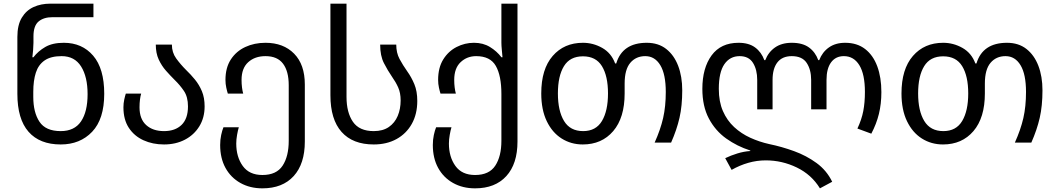

<svg xmlns="http://www.w3.org/2000/svg" viewBox="-20 -780 5776 1050"><path d="M312 10Q197 10 136 -59.5Q75 -129 75 -267V-578Q75 -643 99 -683Q123 -723 163.5 -741.5Q204 -760 255 -760H491V-686H267Q219 -686 191 -662.5Q163 -639 163 -581V-546Q163 -531 161 -505.5Q159 -480 157 -467H163Q188 -500 227.5 -523Q267 -546 329 -546Q429 -546 489.5 -475.5Q550 -405 550 -267Q550 -129 484 -59.5Q418 10 312 10ZM312 -63Q387 -63 423 -116Q459 -169 459 -265Q459 -360 423.5 -416.5Q388 -473 317 -473Q258 -473 224 -449.5Q190 -426 176 -382.5Q162 -339 162 -278V-250Q162 -165 196 -114Q230 -63 312 -63Z M877 10Q815 10 764.5 -13Q714 -36 684.5 -81Q655 -126 655 -193Q655 -215 659.5 -235.5Q664 -256 668 -268H752Q748 -255 745.5 -235.5Q743 -216 743 -193Q743 -129 779.5 -96Q816 -63 877 -63Q938 -63 973 -97Q1008 -131 1008 -198Q1008 -250 986 -282.5Q964 -315 935 -343Q911 -367 887.5 -393.5Q864 -420 848 -454.5Q832 -489 832 -536H920Q920 -493 943.5 -460.5Q967 -428 998 -397Q1023 -373 1046 -345Q1069 -317 1084 -281.5Q1099 -246 1099 -198Q1099 -136 1070 -89Q1041 -42 991 -16Q941 10 877 10Z M1415 250Q1347 250 1294.5 220.5Q1242 191 1213 138Q1184 85 1184 13Q1184 -16 1189.5 -41.5Q1195 -67 1202 -84H1286Q1281 -68 1276.5 -42.5Q1272 -17 1272 5Q1272 78 1307.5 127.5Q1343 177 1415 177Q1492 177 1525.5 126Q1559 75 1559 -10V-314Q1559 -390 1528 -431.5Q1497 -473 1432 -473Q1374 -473 1337.5 -440Q1301 -407 1301 -343Q1301 -321 1303.5 -301.5Q1306 -282 1310 -268H1226Q1222 -280 1217.5 -300.5Q1213 -321 1213 -343Q1213 -410 1242.5 -455Q1272 -500 1321.5 -523Q1371 -546 1432 -546Q1530 -546 1588.5 -486.5Q1647 -427 1647 -318V-6Q1647 116 1586 183Q1525 250 1415 250Z M2024 10Q1909 10 1848 -58.5Q1787 -127 1787 -259V-760H1875V-250Q1875 -165 1910 -114Q1945 -63 2024 -63Q2074 -63 2106.5 -85.5Q2139 -108 2155 -146Q2171 -184 2171 -231Q2171 -272 2157.5 -302Q2144 -332 2124 -360Q2100 -395 2079.5 -435Q2059 -475 2059 -536H2147Q2147 -491 2165 -457.5Q2183 -424 2207 -390Q2230 -358 2246 -319.5Q2262 -281 2262 -228Q2262 -156 2232 -102.5Q2202 -49 2148.5 -19.5Q2095 10 2024 10Z M2578 250Q2510 250 2457.5 220.5Q2405 191 2376 138Q2347 85 2347 13Q2347 -16 2352.5 -41.5Q2358 -67 2365 -84H2449Q2444 -68 2439.5 -42.5Q2435 -17 2435 5Q2435 78 2470.5 127.5Q2506 177 2578 177Q2655 177 2688.5 126Q2722 75 2722 -10V-266Q2722 -366 2691.5 -419.5Q2661 -473 2584 -473Q2534 -473 2499 -440Q2464 -407 2464 -343Q2464 -321 2466.5 -301.5Q2469 -282 2473 -268H2389Q2385 -280 2380.5 -300.5Q2376 -321 2376 -343Q2376 -410 2404 -455Q2432 -500 2477 -523Q2522 -546 2572 -546Q2622 -546 2659.5 -523Q2697 -500 2722 -467H2728Q2727 -480 2724.5 -505.5Q2722 -531 2722 -546V-760H2810V-6Q2810 116 2749 183Q2688 250 2578 250Z M3167 10Q3103 10 3051.5 -22.5Q3000 -55 2970 -117.5Q2940 -180 2940 -269Q2940 -402 3002.5 -474Q3065 -546 3168 -546Q3224 -546 3273.5 -518Q3323 -490 3344 -433H3350Q3384 -546 3517 -546Q3580 -546 3623 -512.5Q3666 -479 3688.5 -420.5Q3711 -362 3711 -286Q3711 -201 3696 -135.5Q3681 -70 3650 0H3560Q3592 -71 3606.5 -134.5Q3621 -198 3621 -277Q3621 -374 3591 -423.5Q3561 -473 3509 -473Q3458 -473 3427 -436.5Q3396 -400 3396 -323V-269Q3396 -136 3333.5 -63Q3271 10 3167 10ZM3169 -63Q3239 -63 3272 -118.5Q3305 -174 3305 -269Q3305 -364 3272 -418Q3239 -472 3168 -472Q3097 -472 3064 -418Q3031 -364 3031 -269Q3031 -174 3064.5 -118.5Q3098 -63 3169 -63Z M4464 250Q4418 175 4337.5 136Q4257 97 4168 97Q4119 97 4072 110.5Q4025 124 3981 149L3946 85Q3977 70 4013 59Q4049 48 4083 46V43Q4011 20 3951.5 -22.5Q3892 -65 3856.5 -132Q3821 -199 3821 -294Q3821 -408 3871.5 -477Q3922 -546 4019 -546Q4075 -546 4109.5 -520.5Q4144 -495 4160 -451H4165Q4182 -495 4218.5 -520.5Q4255 -546 4310 -546Q4369 -546 4404 -520.5Q4439 -495 4455 -451H4460Q4477 -495 4513 -520.5Q4549 -546 4602 -546Q4667 -546 4711 -512Q4755 -478 4777.5 -417.5Q4800 -357 4800 -276Q4800 -212 4786.5 -157Q4773 -102 4745 -49L4669 -77Q4692 -126 4701 -172.5Q4710 -219 4710 -277Q4710 -374 4679.5 -423.5Q4649 -473 4595 -473Q4550 -473 4525 -439Q4500 -405 4500 -343V-182H4416V-343Q4416 -399 4391.5 -436Q4367 -473 4310 -473Q4258 -473 4231.5 -439Q4205 -405 4205 -343V-182H4121V-343Q4121 -399 4098 -436Q4075 -473 4025 -473Q3972 -473 3941.5 -429Q3911 -385 3911 -294Q3911 -224 3933.5 -172.5Q3956 -121 3995 -85Q4034 -49 4083.5 -26.5Q4133 -4 4187 8Q4255 22 4322.5 46.5Q4390 71 4445.5 111.5Q4501 152 4531 214Z M5137 10Q5073 10 5021.5 -22.5Q4970 -55 4940 -117.5Q4910 -180 4910 -269Q4910 -402 4972.5 -474Q5035 -546 5138 -546Q5194 -546 5243.5 -518Q5293 -490 5314 -433H5320Q5354 -546 5487 -546Q5550 -546 5593 -512.5Q5636 -479 5658.5 -420.5Q5681 -362 5681 -286Q5681 -201 5666 -135.5Q5651 -70 5620 0H5530Q5562 -71 5576.5 -134.5Q5591 -198 5591 -277Q5591 -374 5561 -423.5Q5531 -473 5479 -473Q5428 -473 5397 -436.5Q5366 -400 5366 -323V-269Q5366 -136 5303.5 -63Q5241 10 5137 10ZM5139 -63Q5209 -63 5242 -118.5Q5275 -174 5275 -269Q5275 -364 5242 -418Q5209 -472 5138 -472Q5067 -472 5034 -418Q5001 -364 5001 -269Q5001 -174 5034.5 -118.5Q5068 -63 5139 -63Z"/></svg>

Font: Go Noto Current
Style: Regular
Weight: 400
Designer: Monotype Design Team
Foundry: Monotype Imaging Inc.
Version: Version 2.007; ttfautohint (v1.8) -l 8 -r 50 -G 200 -x 14 -D